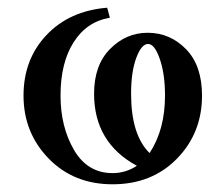

<svg xmlns="http://www.w3.org/2000/svg" viewBox="-20 -471 582 498"><path d="M41 -223Q41 -317 100.5 -380Q160 -443 258 -451L265 -425Q205 -415 171 -361.5Q137 -308 137 -223Q137 -142 172 -82Q207 -22 272 -22Q306 -22 335 -41Q224 -101 224 -228Q224 -302 265.5 -344Q307 -386 363 -386Q421 -386 462.5 -343.5Q504 -301 504 -223Q504 -126 439 -59.5Q374 7 272 7Q171 7 106 -60Q41 -127 41 -223ZM320 -228Q320 -121 368 -74Q408 -135 408 -223Q408 -279 394.5 -318Q381 -357 364 -357Q347 -357 333.5 -321Q320 -285 320 -228Z"/></svg>

Font: Dihjauti
Style: Bold
Weight: 700
Designer: T. Christopher White
Version: Version 3.0.0